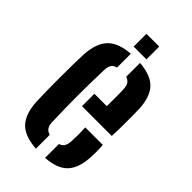

<svg xmlns="http://www.w3.org/2000/svg" viewBox="-223 -798 880 880"><g transform="rotate(45 217.0 -357.5)"><path d="M42.2 -145.4Q40.9 -175.2 40.3 -216Q39.7 -256.9 39.7 -301.1Q39.7 -345.4 40.4 -385.3Q41 -425.3 42.2 -453Q47 -529.5 82.3 -565.9Q117.5 -602.4 192.6 -607.7V-518.2Q174.7 -513.7 167 -501.7Q159.4 -489.6 158.9 -469.6Q157.4 -423.8 156.8 -382.1Q156.1 -340.4 156.1 -300.2Q156.1 -260 156.8 -218.9Q157.4 -177.9 158.9 -132.9Q159.4 -111 167.4 -99Q175.3 -87 192.6 -82.1V7.7Q114.6 2.1 80.5 -34.5Q46.4 -71 42.2 -145.4ZM252.1 7.7V-82.1Q268.1 -86.9 275.4 -99.2Q282.7 -111.4 283.7 -133.7Q284.7 -148.7 284.9 -170.8Q285 -192.8 283.5 -221.4H397.2Q398.5 -210 398.9 -185.9Q399.2 -161.7 398.2 -145.4Q394.7 -70.2 360.9 -33.8Q327.2 2.6 252.1 7.7ZM204.2 -279.5V-359.9H284.5Q284.9 -383 284.9 -405.6Q284.9 -428.2 284.7 -445.3Q284.4 -462.5 283.7 -469.6Q283 -490.5 275.2 -501.9Q267.5 -513.4 252.1 -517.9V-607.7Q327 -602.1 360.8 -566.3Q394.6 -530.5 398.2 -457.3Q398.7 -445.7 399.1 -415.7Q399.5 -385.8 399.2 -348.9Q399 -312 397.2 -279.5ZM178.5 -640V-722.9H261.4V-640Z"/></g></svg>

Font: Big Shoulders Stencil Text Thin
Style: Regular
Weight: 100
Designer: Patric King
Foundry: XO Type Co
Version: Version 2.001